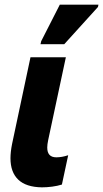

<svg xmlns="http://www.w3.org/2000/svg" viewBox="-20 -795 443 825"><path d="M160 10Q92 9 58.5 -23Q25 -55 25 -115Q25 -142 32 -177L111 -549H263L187 -193Q183 -174 183 -161Q183 -119 222 -119Q246 -119 273 -128L246 -2Q227 4 204 7Q181 10 160 10ZM154 -605 157 -618 237 -775H403L401 -765L256 -605Z"/></svg>

Font: Noto Sans Condensed ExtraBold
Style: Italic
Weight: 800
Width: 3
Italic angle: -12°
Designer: Monotype Design Team
Foundry: Monotype Imaging Inc.
Version: Version 2.013; ttfautohint (v1.8.4.7-5d5b)